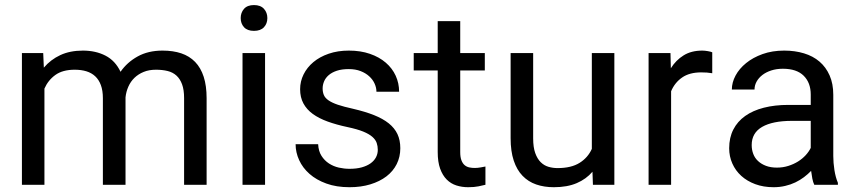

<svg xmlns="http://www.w3.org/2000/svg" viewBox="-20 -741 3435 770"><path d="M153.3 -528.3 155.8 -469.7Q183.1 -502 221.9 -520Q260.7 -538.1 312.5 -538.1Q363.8 -538.1 403.1 -517.8Q442.4 -497.6 463.4 -453.1Q489.7 -491.2 532 -514.6Q574.2 -538.1 631.8 -538.1Q674.3 -538.1 707 -527.1Q739.7 -516.1 762.5 -492.7Q785.2 -469.2 796.9 -433.1Q808.6 -397 808.6 -347.2V0H718.3V-347.7Q718.3 -380.9 710.2 -402.8Q702.1 -424.8 687.5 -438Q672.9 -451.2 651.9 -456.3Q630.9 -461.4 605.5 -461.4Q577.6 -461.4 556.2 -452.6Q534.7 -443.8 519.3 -429Q503.9 -414.1 494.9 -393.8Q485.8 -373.5 483.4 -350.6V0H392.6V-347.2Q392.6 -377.9 384.5 -399.7Q376.5 -421.4 361.8 -435.1Q347.2 -448.7 326.4 -455.1Q305.7 -461.4 279.8 -461.4Q231.4 -461.4 202.1 -440.4Q172.9 -419.4 158.2 -385.7V0H67.9V-528.3Z M1043 0H952.6V-528.3H1043ZM945.3 -668.5Q945.3 -690.4 958.7 -705.6Q972.2 -720.7 998.5 -720.7Q1024.9 -720.7 1038.6 -705.6Q1052.2 -690.4 1052.2 -668.5Q1052.2 -646.5 1038.6 -631.8Q1024.9 -617.2 998.5 -617.2Q972.2 -617.2 958.7 -631.8Q945.3 -646.5 945.3 -668.5Z M1495.1 -140.1Q1495.1 -154.8 1490.7 -167.7Q1486.3 -180.7 1473.4 -192.1Q1460.4 -203.6 1436.5 -213.4Q1412.6 -223.1 1373.5 -231.4Q1329.6 -240.7 1294.4 -253.4Q1259.3 -266.1 1234.6 -283.9Q1210 -301.8 1196.8 -326.2Q1183.6 -350.6 1183.6 -383.3Q1183.6 -414.6 1197.5 -442.6Q1211.4 -470.7 1236.8 -491.9Q1262.2 -513.2 1298.3 -525.6Q1334.5 -538.1 1378.9 -538.1Q1426.3 -538.1 1463.6 -525.1Q1501 -512.2 1527.1 -489.7Q1553.2 -467.3 1566.9 -437.3Q1580.6 -407.2 1580.6 -373H1489.7Q1489.7 -389.2 1482.4 -405.5Q1475.1 -421.9 1460.9 -434.8Q1446.8 -447.8 1426.3 -455.8Q1405.8 -463.9 1378.9 -463.9Q1350.6 -463.9 1330.8 -457.3Q1311 -450.7 1298.3 -439.7Q1285.6 -428.7 1279.8 -414.8Q1273.9 -400.9 1273.9 -386.2Q1273.9 -371.6 1278.8 -359.9Q1283.7 -348.1 1297.4 -338.6Q1311 -329.1 1334.7 -321Q1358.4 -313 1396 -304.7Q1444.3 -293.5 1480 -279.3Q1515.6 -265.1 1539.1 -246.3Q1562.5 -227.5 1574 -203.1Q1585.4 -178.7 1585.4 -146.5Q1585.4 -111.8 1571 -83Q1556.6 -54.2 1529.8 -33.7Q1502.9 -13.2 1465.3 -1.7Q1427.7 9.8 1381.8 9.8Q1329.1 9.8 1288.8 -4.9Q1248.5 -19.5 1221.2 -43.7Q1193.8 -67.9 1179.7 -98.9Q1165.5 -129.9 1165.5 -162.6H1255.9Q1257.3 -134.8 1269.3 -116Q1281.2 -97.2 1299.3 -85.4Q1317.4 -73.7 1338.9 -68.8Q1360.4 -64 1381.8 -64Q1409.7 -64 1430.7 -69.8Q1451.7 -75.7 1466.1 -85.9Q1480.5 -96.2 1487.8 -110.1Q1495.1 -124 1495.1 -140.1Z M1825.7 -656.2V-528.3H1924.3V-458.5H1825.7V-130.9Q1825.7 -110.4 1830.6 -97.9Q1835.4 -85.4 1843.5 -78.6Q1851.6 -71.8 1862.1 -69.6Q1872.6 -67.4 1883.8 -67.4Q1895 -67.4 1907.5 -69.6Q1919.9 -71.8 1926.8 -73.2V0Q1916 2.9 1898.9 6.3Q1881.8 9.8 1857.4 9.8Q1832.5 9.8 1810.3 2.7Q1788.1 -4.4 1771.5 -21Q1754.9 -37.6 1745.1 -64.7Q1735.4 -91.8 1735.4 -131.3V-458.5H1639.2V-528.3H1735.4V-656.2Z M2356 -52.2Q2331.1 -22.9 2293 -6.6Q2254.9 9.8 2201.2 9.8Q2162.1 9.8 2130.4 -1.2Q2098.6 -12.2 2075.7 -35.9Q2052.7 -59.6 2040.3 -96.9Q2027.8 -134.3 2027.8 -187V-528.3H2118.2V-186Q2118.2 -150.4 2126.5 -127.2Q2134.8 -104 2148.4 -90.6Q2162.1 -77.1 2179.7 -72Q2197.3 -66.9 2215.8 -66.9Q2271 -66.9 2304.4 -87.9Q2337.9 -108.9 2353.5 -144V-528.3H2443.8V0H2357.9Z M2836.4 -447.3Q2824.7 -449.2 2814.7 -450Q2804.7 -450.7 2792 -450.7Q2745.1 -450.7 2715.6 -430.2Q2686 -409.7 2671.4 -375V0H2581.1V-528.3H2668.9L2670.4 -467.3Q2690.9 -500 2721.7 -519Q2752.4 -538.1 2796.4 -538.1Q2806.2 -538.1 2818.8 -535.9Q2831.5 -533.7 2836.4 -531.2Z M3245.6 0Q3240.7 -9.8 3237.8 -24.7Q3234.9 -39.6 3232.9 -55.7Q3220.2 -42.5 3204.3 -30.5Q3188.5 -18.6 3169.7 -9.5Q3150.9 -0.5 3128.9 4.6Q3106.9 9.8 3082.5 9.8Q3042 9.8 3009 -2.4Q2976.1 -14.6 2952.9 -35.6Q2929.7 -56.6 2917 -85.2Q2904.3 -113.8 2904.3 -146.5Q2904.3 -189 2920.9 -221.4Q2937.5 -253.9 2968.5 -275.9Q2999.5 -297.9 3043.5 -309.1Q3087.4 -320.3 3141.6 -320.3H3231.4V-361.8Q3231.4 -409.2 3203.1 -437.3Q3174.8 -465.3 3119.6 -465.3Q3094.2 -465.3 3073.2 -458.5Q3052.2 -451.7 3037.4 -440.2Q3022.5 -428.7 3014.2 -413.6Q3005.9 -398.4 3005.9 -381.8H2915Q2915 -410.2 2929.9 -438Q2944.8 -465.8 2972.2 -488Q2999.5 -510.3 3038.3 -524.2Q3077.1 -538.1 3125 -538.1Q3168 -538.1 3204.3 -527.1Q3240.7 -516.1 3266.6 -493.9Q3292.5 -471.7 3307.1 -438.5Q3321.8 -405.3 3321.8 -360.8V-115.2Q3321.8 -88.4 3326.4 -58.8Q3331.1 -29.3 3340.3 -7.8V0ZM3095.7 -68.8Q3120.1 -68.8 3141.6 -75.7Q3163.1 -82.5 3180.7 -93.5Q3198.2 -104.5 3211.2 -118.7Q3224.1 -132.8 3231.4 -147.9V-256.3H3156.2Q3078.6 -256.3 3036.6 -232.2Q2994.6 -208 2994.6 -159.2Q2994.6 -140.1 3001 -123.5Q3007.3 -106.9 3020.3 -95Q3033.2 -83 3052 -75.9Q3070.8 -68.8 3095.7 -68.8Z"/></svg>

Font: Dirooz
Style: Regular
Weight: 400
Foundry: DejaVu fonts team - Redesigned by Saber Rastikerdar
Version: Version 0.2.1